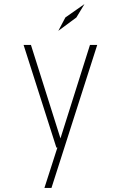

<svg xmlns="http://www.w3.org/2000/svg" viewBox="-20 -720 590 940"><path d="M197.5 200 261 2.5H256L95.5 -500H131.5L276 -42.5L420.5 -500H456L232 200ZM265.5 -569 300 -634.5 393.5 -700 354 -634.5Z"/></svg>

Font: Trispace SemiCondensed Thin
Style: Regular
Weight: 100
Width: 4
Designer: Tyler Finck
Foundry: Etcetera Type Company
Version: Version 1.210; ttfautohint (v1.8.3)